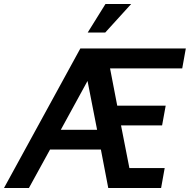

<svg xmlns="http://www.w3.org/2000/svg" viewBox="-55 -943 952 963"><path d="M-35 0H90L196 -193H451L488 0H753L771 -100H594L552 -314H758L776 -413H533L497 -600H859L877 -700H348ZM250 -292 384 -537 432 -292ZM385 -780H473L603 -923H474Z"/></svg>

Font: Uncut Sans Semibold
Style: Italic
Weight: 600
Italic angle: -10°
Designer: Kasper Nordkvist
Foundry: Uncut Type
Version: Version 1.111;FEAKit 1.0